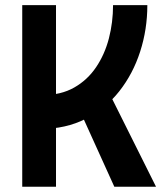

<svg xmlns="http://www.w3.org/2000/svg" viewBox="-20 -713 626 733"><path d="M134.8 -220.7 143.6 -350.1Q212.9 -350.1 263.4 -378.9Q314 -407.7 346.9 -456.5Q379.9 -505.4 395.8 -566.7Q411.6 -627.9 411.6 -693.4H542.5Q542.5 -601.1 515.1 -516.1Q487.8 -431.2 435.3 -364.5Q382.8 -297.9 307.1 -259.3Q231.4 -220.7 134.8 -220.7ZM64.9 0V-693.4H193.8V0ZM416.5 0 277.3 -307.1 397.5 -356.9 575.7 0Z"/></svg>

Font: Cascadia Mono
Style: Regular
Weight: 400
Monospace: yes
Designer: Aaron Bell
Foundry: Saja Typeworks
Version: Version 2102.003